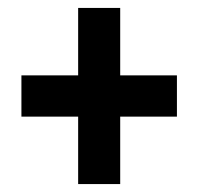

<svg xmlns="http://www.w3.org/2000/svg" viewBox="-20 -565 500 484"><path d="M177 -271H34V-375H177V-545H283V-375H426V-271H283V-101H177Z"/></svg>

Font: Noto Sans Devanagari UI ExtraCondensed
Style: Bold
Weight: 700
Width: 2
Designer: Jelle Bosma - Monotype Design Team
Foundry: Monotype Imaging Inc.
Version: Version 2.004